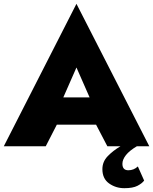

<svg xmlns="http://www.w3.org/2000/svg" viewBox="-23 -767 803 1007"><path d="M700 106 733 180Q722 195 698 207.5Q674 220 629 220Q584 220 549 195Q514 170 514 120Q514 81 542 52Q570 23 609 0H540L481 -113H275L217 0H-3L378 -747L760 0H695Q656 23 637.5 46.5Q619 70 619 92Q619 126 650 126Q679 126 700 106ZM378 -413 309 -256H447Z"/></svg>

Font: Jost* Heavy
Style: Regular
Weight: 800
Version: Version 3.7